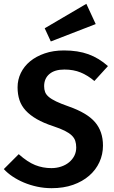

<svg xmlns="http://www.w3.org/2000/svg" viewBox="-26 -970 595 1005"><path d="M513 -208Q513 -162 494.5 -121.5Q476 -81 441 -50.5Q406 -20 356.5 -2.5Q307 15 244 15Q205 15 168 7Q131 -1 99 -14.5Q67 -28 40 -46Q13 -64 -6 -85L72 -163Q118 -122 158 -106Q198 -90 243 -90Q270 -90 294 -98Q318 -106 335.5 -120.5Q353 -135 363 -154.5Q373 -174 373 -198Q373 -217 368 -232.5Q363 -248 349.5 -261Q336 -274 313 -285.5Q290 -297 254 -309Q202 -326 166.5 -346.5Q131 -367 108.5 -391.5Q86 -416 76 -446Q66 -476 66 -513Q66 -553 83 -588Q100 -623 131.5 -649Q163 -675 208 -690.5Q253 -706 309 -706Q382 -706 437 -686Q492 -666 539 -624L468 -546Q434 -575 396.5 -590.5Q359 -606 311 -606Q260 -606 232.5 -582.5Q205 -559 205 -519Q205 -502 210 -488.5Q215 -475 229 -463Q243 -451 268 -439Q293 -427 333 -413Q430 -379 471.5 -330.5Q513 -282 513 -208ZM208 -822 426 -950 475 -844 240 -753Z"/></svg>

Font: Xgbmvzvtohvqztyvzapvmeyoton
Style: Regular
Weight: 500
Italic angle: -8°
Designer: Carrois Corporate & Edenspiekermann
Foundry: Carrois Corporate GbR & Edenspiekermann AG
Version: Version 2.001